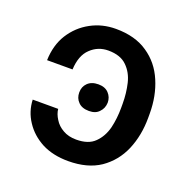

<svg xmlns="http://www.w3.org/2000/svg" viewBox="-105 -656 762 768"><g transform="rotate(20 276.0 -272.0)"><path d="M45.9 -172.9Q73.2 -172.9 154.3 -172.9Q156.2 -152.3 169.9 -130.9Q182.6 -109.4 207 -95.7Q230.5 -82 263.7 -82Q315.4 -82 341.8 -108.4Q369.1 -134.8 379.9 -176.8Q389.6 -217.8 389.6 -262.7Q389.6 -268.6 389.6 -280.3Q389.6 -325.2 379.9 -366.2Q370.1 -407.2 342.8 -433.6Q315.4 -460.9 263.7 -460.9Q219.7 -460.9 188.5 -430.7Q157.2 -401.4 154.3 -340.8Q118.2 -340.8 45.9 -340.8Q47.9 -405.3 77.1 -452.1Q107.4 -500 156.2 -526.4Q204.1 -552.7 262.7 -552.7Q344.7 -552.7 398.4 -515.6Q452.1 -479.5 478.5 -417Q504.9 -355.5 504.9 -280.3Q504.9 -274.4 504.9 -262.7Q504.9 -187.5 478.5 -125Q452.1 -63.5 398.4 -26.4Q344.7 9.8 262.7 9.8Q198.2 9.8 150.4 -14.6Q102.5 -40 75.2 -82Q47.9 -123 45.9 -172.9ZM272.5 -207Q242.2 -207 226.6 -223.6Q210.9 -239.3 210.9 -263.7Q210.9 -288.1 226.6 -303.7Q243.2 -320.3 272.5 -320.3Q300.8 -320.3 316.4 -303.7Q332 -287.1 332 -263.7Q331.1 -239.3 315.4 -223.6Q300.8 -207 272.5 -207Z"/></g></svg>

Font: DeepSea
Style: Medium
Weight: 500
Designer: Stem
Version: Version 3.019;git-0a5106e0b